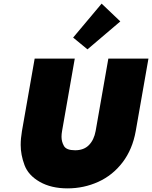

<svg xmlns="http://www.w3.org/2000/svg" viewBox="-20 -1031 838 1058"><path d="M392 -708 322 -309Q319 -292 319 -277Q319 -250 332.5 -226.5Q346 -203 394 -203Q442 -203 470 -231.5Q498 -260 507 -309L577 -708H798L728 -309Q710 -208 655.5 -136.5Q601 -65 521.5 -29Q442 7 352 7Q262 7 199 -29Q136 -65 115 -121.5Q94 -178 94 -232Q94 -268 101 -309L171 -708ZM462 -759 383 -824 540 -1011 643 -913Z"/></svg>

Font: Fz Poppins Black
Style: Italic
Weight: 900
Italic angle: -10°
Designer: Ninad Kale (Devanagari), Jonny Pinhorn (Latin)
Foundry: Indian Type Foundry
Version: Vit hóa bi Vntype.Com & FontZin.Com